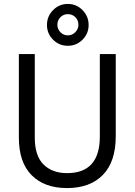

<svg xmlns="http://www.w3.org/2000/svg" viewBox="-20 -949 685 977"><path d="M569 -256Q569 -126 503.5 -59Q438 8 321 8Q206 8 141 -57.5Q76 -123 76 -248V-674H157V-249Q157 -156 201.5 -112Q246 -68 321 -68Q488 -68 488 -254V-674H569ZM400 -897.5Q431 -866 431 -822Q431 -778 400 -747Q369 -716 325 -716Q281 -716 250 -747Q219 -778 219 -822Q219 -866 250 -897.5Q281 -929 325 -929Q369 -929 400 -897.5ZM272 -823Q272 -801 287.5 -785Q303 -769 325 -769Q347 -769 363 -785Q379 -801 379 -823Q379 -846 363.5 -861.5Q348 -877 325 -877Q303 -877 287.5 -861.5Q272 -846 272 -823Z"/></svg>

Font: Hind Madurai
Style: Regular
Weight: 400
Designer: Jyotish Sonowal
Foundry: Indian Type Foundry
Version: Version 1.001;PS 1.0;hotconv 1.0.86;makeotf.lib2.5.63406; tt